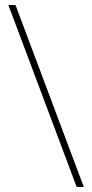

<svg xmlns="http://www.w3.org/2000/svg" viewBox="-20 -734 362 754"><path d="M41 -714 309 0H281L13 -714Z"/></svg>

Font: Noto Sans Myanmar Thin
Style: Regular
Weight: 100
Designer: Monotype Design Team
Foundry: Monotype Imaging Inc.
Version: Version 2.107; ttfautohint (v1.8.4.7-5d5b)